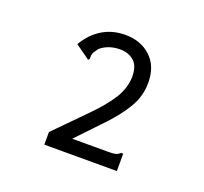

<svg xmlns="http://www.w3.org/2000/svg" viewBox="-79 -727 608 572"><g transform="rotate(20 225.0 -441.0)"><path d="M113 -286Q169 -343 208.5 -383Q248 -423 268.5 -456Q289 -489 290 -525Q290 -560 272.5 -575Q255 -590 229 -590Q192 -590 167 -569Q157 -556 154.5 -549Q152 -542 153 -533L149 -528L141 -534L103 -561Q123 -596 155 -616Q187 -636 229 -636Q278 -636 309.5 -606.5Q341 -577 341 -525Q341 -483 320 -447Q299 -411 263.5 -373.5Q228 -336 185 -291H299Q316 -291 323 -293Q330 -295 336 -301H343V-246H113Z"/></g></svg>

Font: Inconsolata SemiCondensed
Style: Regular
Weight: 400
Width: 4
Monospace: yes
Designer: Raph Levien, Cyreal, Brenton Simpson
Foundry: Raph Levien, Cyreal, Google
Version: Version 3.000; ttfautohint (v1.8.2.53-6de2)